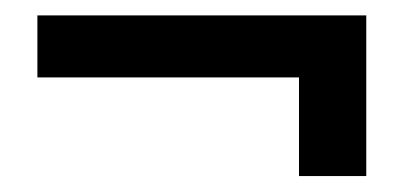

<svg xmlns="http://www.w3.org/2000/svg" viewBox="-20 -411 540 248"><path d="M453.1 -391.1H28.3V-311H366.2V-183.6H453.1Z"/></svg>

Font: Roboto Flex
Style: Regular
Weight: 400
Designer: Berlow after Robertson
Foundry: Google
Version: Version 3.200;gftools[0.9.32]